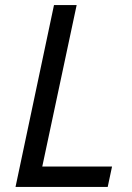

<svg xmlns="http://www.w3.org/2000/svg" viewBox="-20 -734 518 754"><path d="M403 0H41L192 -714H281L146 -80H420L403 0Z"/></svg>

Font: NameLogos Sans
Style: Italic
Weight: 500
Version: Version 0.1